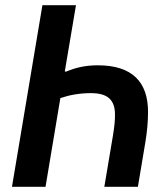

<svg xmlns="http://www.w3.org/2000/svg" viewBox="-20 -718 640 738"><path d="M26 0H155L212 -341C248 -353 286 -360 329 -360C392 -360 422 -336 422 -277C422 -254 420 -233 414 -196L381 0H510L539 -173C545 -210 549 -248 549 -288C549 -403 488 -467 356 -467C306 -467 268 -457 235 -443H229L272 -698H143Z"/></svg>

Font: IBM Plex Mono SmBld
Style: Italic
Weight: 600
Italic angle: -9.5°
Monospace: yes
Designer: Mike Abbink, Paul van der Laan, Pieter van Rosmalen
Foundry: Bold Monday
Version: Version 2.004